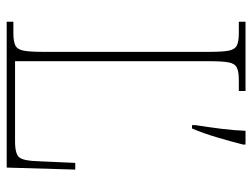

<svg xmlns="http://www.w3.org/2000/svg" viewBox="-110 -644 754 574"><g transform="rotate(90 267.0 -357.0)"><path d="M45 0V-20H79Q104 -20 116 -26Q128 -32 131.5 -51Q135 -70 135 -108V-606Q135 -645 131.5 -663.5Q128 -682 116 -688Q104 -694 79 -694H45V-714H252V-694H219Q194 -694 182 -688Q170 -682 166.5 -663.5Q163 -645 163 -606V-25H403Q442 -25 451.5 -39Q461 -53 462 -94L467 -205H487L481 0ZM354 -564Q360 -601 365 -641.5Q370 -682 371 -714H412V-706Q404 -674 391 -630Q378 -586 364 -554H354Z"/></g></svg>

Font: Noto Serif Hebrew SemiCondensed Thin
Style: Regular
Weight: 100
Width: 4
Designer: Monotype Design Team
Foundry: Monotype Imaging Inc.
Version: Version 2.004; ttfautohint (v1.8.4.7-5d5b)